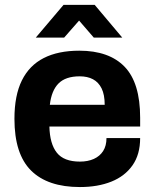

<svg xmlns="http://www.w3.org/2000/svg" viewBox="-20 -743 624 775"><path d="M302.7 12Q172.5 12 105.4 -54.6Q38.3 -121.2 38.3 -263.2Q38.3 -357.8 68.3 -418.4Q98.3 -479 156.5 -508.7Q214.8 -538.4 300.1 -538.4Q420.4 -538.4 483.1 -473.5Q545.7 -408.6 545.7 -267.9V-232.3H179.4Q181 -162.5 209.4 -126.6Q237.8 -90.7 302.7 -90.7Q334.7 -90.7 358.9 -101.6Q383 -112.5 396.4 -133.5Q409.8 -154.6 409.8 -185.7H545.7Q545.7 -119.6 514.9 -75.7Q484 -31.7 429.5 -9.9Q375 12 302.7 12ZM181.2 -320.1H402.6Q402.6 -360.6 390.2 -386Q377.7 -411.3 355.3 -423.1Q333 -434.9 301.9 -434.9Q244.8 -434.9 216.3 -406.2Q187.8 -377.5 181.2 -320.1ZM124.4 -591.2 236.5 -723.4H362.2L473.5 -591.2H358.6L270.9 -692.7L327.3 -692L238.9 -591.2Z"/></svg>

Font: Archivo Variable SemiBold
Style: Regular
Weight: 600
Designer: Hector Gatti
Foundry: Omnibus-Type
Version: Version 2.001